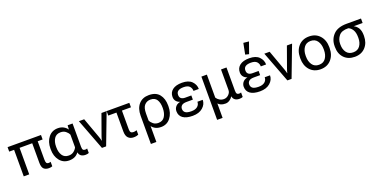

<svg xmlns="http://www.w3.org/2000/svg" viewBox="-17 -1786 5915 2990"><g transform="rotate(-20 2940.5 -290.5)"><path d="M0 -439.5V-513.7H553.7V-439.5ZM81.1 0V-474.1H171.9V0ZM496.1 14.6Q439.9 14.6 410.6 -14.4Q381.3 -43.5 381.3 -117.2V-474.1H472.2V-136.2Q472.2 -95.7 482.2 -79.6Q492.2 -63.5 519.5 -63.5Q526.4 -63.5 536.6 -65.7Q546.9 -67.9 552.2 -70.3V3.9Q543.5 8.3 529.1 11.5Q514.6 14.6 496.1 14.6Z M834.5 9.8Q736.8 9.8 678.2 -63.5Q619.6 -136.7 619.6 -249V-264.6Q619.6 -377 678.2 -450.2Q736.8 -523.4 834.5 -523.4Q888.2 -523.4 928.7 -500.7Q969.2 -478 988.3 -446.8H991.2L995.1 -513.7H1077.1V-127.9Q1077.1 -91.3 1088.1 -77.4Q1099.1 -63.5 1123.5 -63.5Q1130.9 -63.5 1139.9 -65.2Q1148.9 -66.9 1157.2 -70.3V3.9Q1147.9 8.3 1134 11.5Q1120.1 14.6 1103.5 14.6Q1056.2 14.6 1028.6 -5.6Q1001 -25.9 994.1 -63.5H991.2Q964.4 -25.9 924.6 -8.1Q884.8 9.8 834.5 9.8ZM854 -64.5Q902.8 -64.5 937 -91.3Q971.2 -118.2 986.3 -152.3V-361.3Q970.2 -396.5 936.5 -422.9Q902.8 -449.2 854 -449.2Q780.8 -449.2 746.6 -396Q712.4 -342.8 712.4 -264.6V-249Q712.4 -170.9 746.6 -117.7Q780.8 -64.5 854 -64.5Z M1181.6 -513.7H1269.5L1393.6 -170.9Q1400.4 -151.4 1405 -134.3Q1409.7 -117.2 1411.6 -107.4H1414.6Q1416.5 -117.2 1421.1 -134.3Q1425.8 -151.4 1432.6 -170.9L1555.7 -513.7H1641.6L1446.3 0H1377Z M1641.6 -439.5V-513.7H2017.6V-439.5ZM1900.4 14.6Q1844.2 14.6 1810.8 -19.5Q1777.3 -53.7 1777.3 -127V-474.1H1868.2V-127Q1868.2 -92.8 1881.8 -78.1Q1895.5 -63.5 1924.8 -63.5Q1938.5 -63.5 1951.7 -66.4Q1964.8 -69.3 1978.5 -74.2V0Q1965.8 5.9 1945.3 10.3Q1924.8 14.6 1900.4 14.6Z M2114.3 203.1V-264.2Q2114.3 -384.8 2175.3 -454.1Q2236.3 -523.4 2342.3 -523.4Q2459.5 -523.4 2515.6 -452.6Q2571.8 -381.8 2571.8 -269.5V-253.9Q2571.8 -141.6 2513.2 -65.9Q2454.6 9.8 2356.9 9.8Q2303.2 9.8 2265.4 -9.5Q2227.5 -28.8 2205.1 -60.5V203.1ZM2337.4 -64.5Q2410.6 -64.5 2444.8 -120.1Q2479 -175.8 2479 -253.9V-269.5Q2479 -347.7 2447.3 -398.4Q2415.5 -449.2 2342.3 -449.2Q2283.7 -449.2 2244.4 -407.7Q2205.1 -366.2 2205.1 -266.6V-152.3Q2220.2 -118.2 2254.4 -91.3Q2288.6 -64.5 2337.4 -64.5Z M2878.4 14.6Q2772.9 14.6 2717.3 -25.1Q2661.6 -64.9 2661.6 -139.6Q2661.6 -185.5 2694.1 -220.7Q2726.6 -255.9 2796.9 -261.7V-251Q2741.2 -259.3 2710.9 -290.3Q2680.7 -321.3 2680.7 -369.1Q2680.7 -442.4 2735.6 -485.1Q2790.5 -527.8 2893.1 -527.8Q3002 -527.8 3055.2 -473.4Q3108.4 -418.9 3108.4 -346.7H3020.5Q3020.5 -391.1 2991.7 -422.6Q2962.9 -454.1 2893.1 -454.1Q2834 -454.1 2803.5 -433.3Q2772.9 -412.6 2772.9 -368.7Q2772.9 -329.1 2796.6 -310.3Q2820.3 -291.5 2861.8 -291.5H2964.4V-222.2H2861.8Q2803.7 -222.2 2779.1 -200.2Q2754.4 -178.2 2754.4 -144.5Q2754.4 -103.5 2783.9 -81.5Q2813.5 -59.6 2883.3 -59.6Q2948.7 -59.6 2984.4 -89.6Q3020 -119.6 3020 -167H3107.9Q3107.9 -93.3 3046.1 -39.3Q2984.4 14.6 2878.4 14.6Z M3211.9 203.1V-513.7H3302.7V-132.8Q3320.3 -103 3353 -83.7Q3385.7 -64.5 3422.9 -64.5Q3467.8 -64.5 3502.4 -97.7Q3537.1 -130.9 3537.1 -174.3V-513.7H3627.9V-127.9Q3627.9 -91.3 3639.2 -77.4Q3650.4 -63.5 3672.4 -63.5Q3682.1 -63.5 3690.9 -65.2Q3699.7 -66.9 3708 -70.3V3.9Q3698.7 8.3 3685.3 11.5Q3671.9 14.6 3654.3 14.6Q3606 14.6 3578.9 -5.9Q3551.8 -26.4 3544.9 -63.5H3542Q3524.4 -33.2 3491.7 -11.7Q3459 9.8 3423.8 9.8Q3377.4 9.8 3348.6 -3.2Q3319.8 -16.1 3302.7 -36.1V203.1Z M3993.7 14.6Q3888.2 14.6 3832.5 -25.1Q3776.9 -64.9 3776.9 -139.6Q3776.9 -185.5 3809.3 -220.7Q3841.8 -255.9 3912.1 -261.7V-251Q3856.4 -259.3 3826.2 -290.3Q3795.9 -321.3 3795.9 -369.1Q3795.9 -442.4 3850.8 -485.1Q3905.8 -527.8 4008.3 -527.8Q4117.2 -527.8 4170.4 -473.4Q4223.6 -418.9 4223.6 -346.7H4135.7Q4135.7 -391.1 4106.9 -422.6Q4078.1 -454.1 4008.3 -454.1Q3949.2 -454.1 3918.7 -433.3Q3888.2 -412.6 3888.2 -368.7Q3888.2 -329.1 3911.9 -310.3Q3935.5 -291.5 3977.1 -291.5H4079.6V-222.2H3977.1Q3918.9 -222.2 3894.3 -200.2Q3869.6 -178.2 3869.6 -144.5Q3869.6 -103.5 3899.2 -81.5Q3928.7 -59.6 3998.5 -59.6Q4064 -59.6 4099.6 -89.6Q4135.3 -119.6 4135.3 -167H4223.1Q4223.1 -93.3 4161.4 -39.3Q4099.6 14.6 3993.7 14.6ZM4029.8 -587.9 3969.7 -602.5 4005.4 -784.2 4095.7 -774.9Z M4254.9 -513.7H4342.8L4466.8 -170.9Q4473.6 -151.4 4478.3 -134.3Q4482.9 -117.2 4484.9 -107.4H4487.8Q4489.7 -117.2 4494.4 -134.3Q4499 -151.4 4505.9 -170.9L4628.9 -513.7H4714.8L4519.5 0H4450.2Z M4756.3 -249V-264.6Q4756.3 -380.9 4822.3 -454.6Q4888.2 -528.3 4998.5 -528.3Q5108.9 -528.3 5174.8 -454.6Q5240.7 -380.9 5240.7 -264.6V-249Q5240.7 -132.8 5174.8 -59.1Q5108.9 14.6 4998.5 14.6Q4888.2 14.6 4822.3 -59.1Q4756.3 -132.8 4756.3 -249ZM4849.1 -264.6V-249Q4849.1 -169.4 4886.7 -114.5Q4924.3 -59.6 4998.5 -59.6Q5072.8 -59.6 5110.4 -114.5Q5147.9 -169.4 5147.9 -249V-264.6Q5147.9 -344.2 5110.4 -399.2Q5072.8 -454.1 4998.5 -454.1Q4924.3 -454.1 4886.7 -399.2Q4849.1 -344.2 4849.1 -264.6Z M5565.9 14.6Q5455.6 14.6 5389.6 -53.7Q5323.7 -122.1 5323.7 -234.9V-250Q5323.7 -361.3 5396.5 -437.5Q5469.2 -513.7 5619.1 -513.7H5856.9V-439.5H5695.3V-445.8Q5750.5 -422.9 5779.3 -376.2Q5808.1 -329.6 5808.1 -256.8V-241.7Q5808.1 -128.9 5742.2 -57.1Q5676.3 14.6 5565.9 14.6ZM5565.9 -59.6Q5640.1 -59.6 5677.7 -112.1Q5715.3 -164.6 5715.3 -241.7V-256.8Q5715.3 -331.1 5688.5 -376.7Q5661.6 -422.4 5619.6 -439Q5508.8 -442.4 5462.6 -385Q5416.5 -327.6 5416.5 -254.9V-239.7Q5416.5 -162.6 5454.1 -111.1Q5491.7 -59.6 5565.9 -59.6Z"/></g></svg>

Font: RobotoFlex
Style: Regular
Weight: 400
Designer: Berlow after Robertson
Foundry: Google
Version: Version 2.136